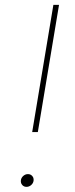

<svg xmlns="http://www.w3.org/2000/svg" viewBox="-20 -747 301 772"><path d="M217.3 -727.3 132.1 -215.9H109.4L194.6 -727.3ZM86.6 4.3Q76 4.3 69.4 -3.2Q62.9 -10.7 63.9 -21.3Q65 -32 73.3 -39.4Q81.7 -46.9 92.3 -46.9Q103 -46.9 109.6 -39.4Q116.1 -32 115.1 -21.3Q114 -10.7 105.6 -3.2Q97.3 4.3 86.6 4.3Z"/></svg>

Font: Inter Thin  BETA
Style: Italic
Weight: 100
Italic angle: -9.39999°
Designer: Rasmus Andersson
Foundry: rsms
Version: Version 3.011;git-f93a4a705